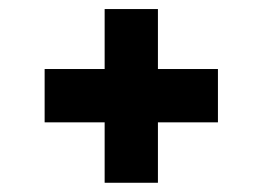

<svg xmlns="http://www.w3.org/2000/svg" viewBox="-20 -516 577 422"><path d="M327.1 -364.3V-496.1H210V-364.3H78.1V-247.1H210V-114.3H327.1V-247.1H459V-364.3Z"/></svg>

Font: Sen-gleads
Style: Bold
Weight: 700
Designer: Kosal Sen, Philatype
Foundry: Philatype
Version: Version 1.004; ttfautohint (v1.8.3)